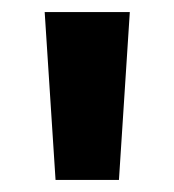

<svg xmlns="http://www.w3.org/2000/svg" viewBox="-20 -724 289 318"><path d="M54 -704H195L177 -426H72Z"/></svg>

Font: CBA Beacon Sans Extra Bold
Style: Regular
Weight: 800
Designer: Wei Huang
Foundry: Wei Huang
Version: Version 1.002